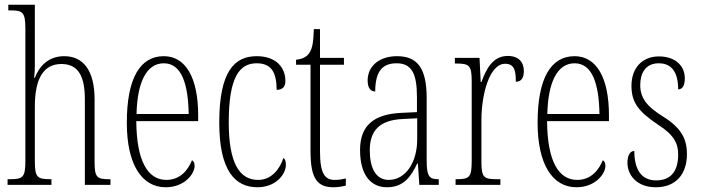

<svg xmlns="http://www.w3.org/2000/svg" viewBox="-20 -780 2956 810"><path d="M12 0H197V-24H193C138 -24 127 -31 127 -99V-330C127 -451 165 -510 239 -510C312 -510 338 -456 338 -360V0H446V-24H439C388 -24 379 -33 379 -98V-361C379 -483 331 -543 251 -543C183 -543 145 -499 127 -452H124C126 -468 127 -486 127 -503V-760H15V-736H29C75 -736 87 -727 87 -661V-100C87 -31 76 -24 21 -24H12Z M679 10C759 10 801 -47 801 -80C801 -94 796 -101 790 -104C773 -62 740 -21 682 -21C603 -21 556 -101 555 -269H816V-294C816 -449 765 -543 671 -543C571 -543 515 -450 515 -262C515 -88 577 10 679 10ZM776 -299H556C559 -431 597 -513 671 -513C746 -513 774 -426 776 -299Z M1066 10C1145 10 1186 -46 1186 -84C1186 -100 1183 -108 1176 -114C1161 -69 1127 -21 1069 -21C989 -21 945 -94 945 -264C945 -458 992 -513 1063 -513C1126 -513 1147 -473 1147 -401C1169 -401 1184 -411 1184 -438C1184 -498 1142 -543 1063 -543C969 -543 905 -479 905 -263C905 -58 973 10 1066 10Z M1387 10C1404 10 1423 7 1439 3V-27C1421 -23 1409 -21 1392 -21C1351 -21 1330 -47 1330 -141V-507H1431V-536H1330V-657H1304C1302 -609 1300 -576 1283 -554C1273 -540 1256 -531 1229 -528V-507H1290V-142C1290 -27 1318 10 1387 10Z M1612 10C1682 10 1713 -33 1740 -90H1743L1749 0H1831V-24H1829C1791 -24 1780 -35 1780 -105V-367C1780 -496 1738 -543 1655 -543C1578 -543 1531 -499 1531 -441C1531 -411 1542 -394 1563 -394C1563 -476 1591 -513 1653 -513C1716 -513 1739 -471 1739 -371V-307L1676 -304C1557 -299 1499 -251 1499 -147C1499 -41 1545 10 1612 10ZM1620 -21C1565 -21 1540 -72 1540 -146C1540 -227 1579 -274 1681 -278L1740 -281V-191C1740 -95 1691 -21 1620 -21Z M1902 0H2091V-24H2078C2021 -24 2011 -30 2011 -99V-274C2011 -379 2044 -511 2111 -511C2153 -511 2156 -476 2156 -435C2181 -435 2190 -454 2190 -480C2190 -517 2169 -544 2122 -544C2057 -544 2030 -485 2011 -434H2008L2003 -536H1899V-512H1902C1959 -512 1970 -506 1970 -437V-100C1970 -30 1959 -24 1904 -24H1902Z M2412 10C2492 10 2534 -47 2534 -80C2534 -94 2529 -101 2523 -104C2506 -62 2473 -21 2415 -21C2336 -21 2289 -101 2288 -269H2549V-294C2549 -449 2498 -543 2404 -543C2304 -543 2248 -450 2248 -262C2248 -88 2310 10 2412 10ZM2509 -299H2289C2292 -431 2330 -513 2404 -513C2479 -513 2507 -426 2509 -299Z M2747 10C2829 10 2878 -43 2878 -130C2878 -194 2854 -241 2776 -289C2710 -330 2681 -366 2681 -421C2681 -472 2704 -513 2759 -513C2814 -513 2841 -475 2841 -403C2860 -403 2869 -420 2869 -450C2869 -504 2827 -542 2760 -542C2689 -542 2644 -493 2644 -418C2644 -348 2673 -310 2756 -254C2825 -210 2841 -174 2841 -128C2841 -55 2808 -19 2748 -19C2685 -19 2656 -66 2656 -143C2640 -143 2627 -128 2627 -93C2627 -44 2664 10 2747 10Z"/></svg>

Font: Noto Serif Armenian ExtraCondensed ExtraLight
Style: Regular
Weight: 200
Width: 2
Designer: Monotype Design Team
Foundry: Monotype Imaging Inc.
Version: Version 2.008